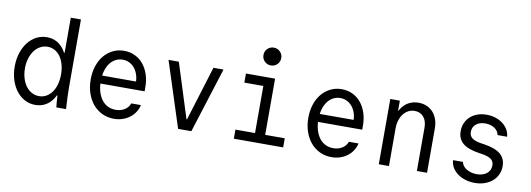

<svg xmlns="http://www.w3.org/2000/svg" viewBox="-61 -1169 4322 1564"><g transform="rotate(10 2100.0 -386.5)"><path d="M266.4 10Q311.6 10 347.7 -9.6Q383.8 -29.2 408.9 -65.5Q434 -101.8 447.7 -153.5Q461.4 -205.2 461.4 -270Q461.4 -334.8 447.7 -386.5Q434 -438.2 408.9 -474.5Q383.8 -510.8 347.7 -530.4Q311.6 -550 266.8 -550Q219.6 -550 179.6 -529Q139.6 -508 110.3 -470.5Q81 -433 64.5 -381.8Q48 -330.6 48 -270Q48 -209.4 64.5 -158.2Q81 -107 110.1 -69.5Q139.2 -32 179.2 -11Q219.2 10 266.4 10ZM284.2 -65.8Q251.2 -65.8 223.3 -81.2Q195.4 -96.6 175.3 -123.6Q155.2 -150.6 143.9 -188.4Q132.6 -226.2 132.6 -270Q132.6 -314.4 144.2 -351.9Q155.8 -389.4 175.9 -416.4Q196 -443.4 223.9 -458.8Q251.8 -474.2 284.8 -474.2Q317.2 -474.2 344.2 -459.4Q371.2 -444.6 390.4 -417.6Q409.6 -390.6 420.3 -352.8Q431 -315 431 -270Q431 -225 420.3 -187.2Q409.6 -149.4 390.1 -122.7Q370.6 -96 343.6 -80.9Q316.6 -65.8 284.2 -65.8ZM439.8 0H520Q517 -48 515 -95Q513 -142 513 -180V-740H429V-449.8H421L446.8 -250L430.4 -170Q430.4 -125.6 432.6 -85Q434.8 -44.4 439.8 0ZM417.8 -96.8H427.8H431.8H441.8L429.8 -108.8Z M724.4 -253.8H1125.2V-286.2Q1125.2 -344.8 1108.9 -393.3Q1092.6 -441.9 1063.6 -476.7Q1034.6 -511.6 994 -530.8Q953.4 -550 905.1 -550Q854.8 -550 812.9 -529.5Q771 -509 740.3 -472.5Q709.6 -436 692.7 -384.9Q675.8 -333.8 675.8 -273.7Q675.8 -211.6 693.7 -159.2Q711.7 -106.8 743.4 -69.4Q775.2 -32 819.6 -11Q864 10 916 10Q953.5 10 986.2 -0.6Q1019 -11.2 1045.3 -30.7Q1071.6 -50.2 1089.6 -77.6Q1107.6 -105 1115.2 -138H1035.4Q1023.4 -103.6 991.7 -84Q960 -64.4 917.8 -64.4Q881.9 -64.4 852.2 -79.3Q822.6 -94.2 802.2 -121.7Q781.8 -149.2 770.4 -187.6Q759 -226 759 -272.9Q759 -318.8 769.6 -356.5Q780.2 -394.2 799.6 -420.9Q819 -447.6 846.1 -462.2Q873.2 -476.8 905.6 -476.8Q934.4 -476.8 958.4 -465.6Q982.4 -454.4 1000.6 -434Q1018.8 -413.6 1029.9 -384.6Q1041 -355.6 1042.4 -320.2H724.4Z M1447 0H1556.6L1727.4 -540H1644.2L1504.8 -88.4H1500.8L1357.8 -540H1272.6Z M1908 0H2316V-75.2H2154V-540H1913V-464.8H2070V-75.2H1908ZM2027.2 -713.6Q2027.2 -682.8 2048.6 -661.4Q2069.9 -640 2100.8 -640Q2131.6 -640 2153 -661.4Q2174.4 -682.7 2174.4 -713.6Q2174.4 -744.4 2153 -765.8Q2131.7 -787.2 2100.8 -787.2Q2070 -787.2 2048.6 -765.8Q2027.2 -744.5 2027.2 -713.6Z M2524.4 -253.8H2925.2V-286.2Q2925.2 -344.8 2908.9 -393.3Q2892.6 -441.9 2863.6 -476.7Q2834.6 -511.6 2794 -530.8Q2753.4 -550 2705.1 -550Q2654.8 -550 2612.9 -529.5Q2571 -509 2540.3 -472.5Q2509.6 -436 2492.7 -384.9Q2475.8 -333.8 2475.8 -273.7Q2475.8 -211.6 2493.7 -159.2Q2511.7 -106.8 2543.4 -69.4Q2575.2 -32 2619.6 -11Q2664 10 2716 10Q2753.5 10 2786.2 -0.6Q2819 -11.2 2845.3 -30.7Q2871.6 -50.2 2889.6 -77.6Q2907.6 -105 2915.2 -138H2835.4Q2823.4 -103.6 2791.7 -84Q2760 -64.4 2717.8 -64.4Q2681.9 -64.4 2652.2 -79.3Q2622.6 -94.2 2602.2 -121.7Q2581.8 -149.2 2570.4 -187.6Q2559 -226 2559 -272.9Q2559 -318.8 2569.6 -356.5Q2580.2 -394.2 2599.6 -420.9Q2619 -447.6 2646.1 -462.2Q2673.2 -476.8 2705.6 -476.8Q2734.4 -476.8 2758.4 -465.6Q2782.4 -454.4 2800.6 -434Q2818.8 -413.6 2829.9 -384.6Q2841 -355.6 2842.4 -320.2H2524.4Z M3107 0H3191V-312Q3191 -348.6 3200.6 -379.1Q3210.2 -409.6 3227.5 -431.8Q3244.8 -454 3268.6 -466.4Q3292.4 -478.8 3320.4 -478.8Q3367.2 -478.8 3394.6 -446.3Q3422 -413.8 3422 -358V0H3506V-365Q3506 -407 3494.2 -441Q3482.4 -475 3460.6 -499.2Q3438.8 -523.4 3408.2 -536.7Q3377.6 -550 3340 -550Q3299.8 -550 3267 -534.6Q3234.2 -519.2 3211.2 -490.9Q3188.2 -462.6 3175.5 -422.3Q3162.8 -382 3162.8 -332L3194 -457.6H3186V-540H3107Z M3697.2 -138Q3698.4 -105.4 3714.7 -77.8Q3731 -50.2 3758.6 -29.7Q3786.2 -9.2 3823.1 2.4Q3860 14 3902.4 14Q3946.4 14 3983.5 1.1Q4020.6 -11.8 4047.1 -34.6Q4073.6 -57.4 4088.5 -89.3Q4103.4 -121.2 4103.4 -158.8Q4103.4 -222.4 4059.7 -258.9Q4016 -295.4 3922.4 -309.4L3897.8 -313Q3845.4 -321.6 3822.4 -339.6Q3799.4 -357.6 3799.4 -390.4Q3799.4 -430 3828.2 -454.1Q3857 -478.2 3904.6 -478.2Q3949.8 -478.2 3981.4 -456.9Q4013 -435.6 4018.4 -402H4097.4Q4095.2 -434 4079.3 -460.9Q4063.4 -487.8 4037.4 -507.8Q4011.4 -527.8 3977 -538.9Q3942.6 -550 3902.6 -550Q3861.2 -550 3827.1 -537.6Q3793 -525.2 3768.5 -503Q3744 -480.8 3730.4 -449.9Q3716.8 -419 3716.8 -382Q3716.8 -318.4 3759.2 -282.4Q3801.6 -246.4 3892.2 -232.4L3916.8 -228.8Q3972.4 -220.2 3996.2 -202.2Q4020 -184.2 4020 -151Q4020 -109.2 3988.7 -84Q3957.4 -58.8 3905.8 -58.8Q3881 -58.8 3859.1 -65Q3837.2 -71.2 3820.2 -81.6Q3803.2 -92 3792.4 -106.7Q3781.6 -121.4 3779 -138Z"/></g></svg>

Font: CommitMonoV142 ExtLt
Style: Regular
Weight: 200
Monospace: yes
Designer: Eigil Nikolajsen
Foundry: Eigil Nikolajsen
Version: Version 1.142